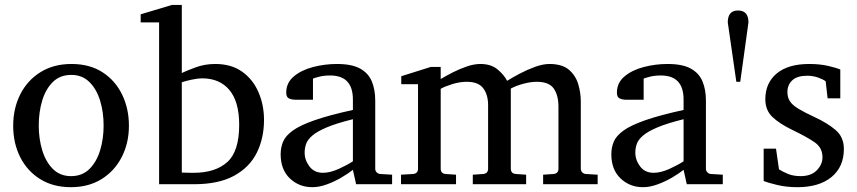

<svg xmlns="http://www.w3.org/2000/svg" viewBox="-20 -757 3522 789"><path d="M509.8 -240.2Q509.8 -169.4 480.5 -112.1Q451.2 -54.7 397.7 -21.2Q344.2 12.2 271 12.2Q198.2 12.2 145 -21Q91.8 -54.2 63 -111.3Q34.2 -168.5 34.2 -240.2Q34.2 -311.5 63.2 -369.1Q92.3 -426.8 146.2 -460.4Q200.2 -494.1 273.9 -494.1Q348.6 -494.1 401.4 -460Q454.1 -425.8 481.9 -368.2Q509.8 -310.5 509.8 -240.2ZM405.8 -241.2Q405.8 -295.9 391.4 -343.3Q377 -390.6 347.4 -419.9Q317.9 -449.2 272.9 -449.2Q226.6 -449.2 197 -419.9Q167.5 -390.6 153.3 -343.3Q139.2 -295.9 139.2 -241.2Q139.2 -187 153.6 -139.4Q168 -91.8 197.5 -62.5Q227.1 -33.2 272 -33.2Q317.9 -33.2 347.4 -62.5Q377 -91.8 391.4 -139.2Q405.8 -186.5 405.8 -241.2Z M1064.9 -264.2Q1064.9 -189 1035.2 -129.2Q1005.4 -69.3 941.9 -34.7Q878.4 0 777.8 0H633.8V-665H558.1V-698.2L687 -736.8H727.1V-457Q744.1 -465.3 782.5 -479.7Q820.8 -494.1 864.7 -494.1Q930.7 -494.1 975.1 -462.4Q1019.5 -430.7 1042.2 -378.2Q1064.9 -325.7 1064.9 -264.2ZM962.9 -244.1Q962.9 -338.9 922.9 -387Q882.8 -435.1 810.1 -435.1Q793.5 -435.1 767.8 -429.7Q742.2 -424.3 727.1 -418.9V-47.9Q739.3 -47.4 751.5 -47.1Q763.7 -46.9 775.9 -46.9Q864.7 -46.9 913.8 -90.8Q962.9 -134.8 962.9 -244.1Z M1591.3 0H1443.4L1430.2 -59.1Q1411.1 -43.9 1382.8 -27.3Q1354.5 -10.7 1323.2 0.7Q1292 12.2 1263.2 12.2Q1209 12.2 1171.1 -23.9Q1133.3 -60.1 1133.3 -123Q1133.3 -150.9 1143.3 -174.8Q1153.3 -198.7 1183.3 -220.5Q1213.4 -242.2 1272.7 -262.9Q1332 -283.7 1430.2 -305.2Q1430.2 -308.6 1430.2 -322Q1430.2 -335.4 1430.2 -348.1Q1430.2 -446.8 1336.9 -446.8Q1311 -446.8 1292.2 -441.9Q1273.4 -437 1266.1 -434.1V-347.2H1193.4Q1179.7 -347.2 1168 -352.3Q1156.2 -357.4 1156.2 -376Q1156.2 -417 1187.5 -443.1Q1218.8 -469.2 1266.8 -481.7Q1314.9 -494.1 1364.3 -494.1Q1426.3 -494.1 1460.4 -474.9Q1494.6 -455.6 1508.3 -421.6Q1522 -387.7 1522 -344.2V-64Q1522 -54.7 1528.1 -48.6Q1534.2 -42.5 1543 -42L1591.3 -39.1ZM1430.2 -94.2V-267.1Q1362.8 -250.5 1323 -233.6Q1283.2 -216.8 1263.7 -200Q1244.1 -183.1 1238 -165.8Q1231.9 -148.4 1231.9 -129.9Q1231.9 -99.1 1251.7 -73Q1271.5 -46.9 1307.1 -46.9Q1336.4 -46.9 1372.1 -63Q1407.7 -79.1 1430.2 -94.2Z M2436 0H2211.9V-39.1L2253.9 -42Q2274.9 -43.5 2274.9 -64V-318.8Q2274.9 -365.2 2255.6 -393.1Q2236.3 -420.9 2186 -420.9Q2161.1 -420.9 2131.6 -413.1Q2102.1 -405.3 2079.1 -393.1V-64Q2079.1 -43.5 2100.1 -42L2142.1 -39.1V0H1922.9V-39.1L1964.8 -42Q1985.8 -43.5 1985.8 -64V-325.2Q1985.8 -367.7 1965.8 -394.3Q1945.8 -420.9 1897.9 -420.9Q1869.6 -420.9 1838.9 -411.4Q1808.1 -401.9 1791 -392.1V-64Q1791 -43.5 1812 -42L1854 -39.1V0H1627.9V-39.1L1676.8 -42Q1697.8 -43.5 1697.8 -64V-411.1H1628.9V-443.8L1750 -481.9H1791V-432.1Q1813.5 -445.8 1841.6 -460Q1869.6 -474.1 1898.9 -484.1Q1928.2 -494.1 1954.1 -494.1Q1997.6 -494.1 2024.4 -471.9Q2051.3 -449.7 2064 -424.8Q2084 -437.5 2114.7 -453.9Q2145.5 -470.2 2178.5 -482.2Q2211.4 -494.1 2237.8 -494.1Q2290.5 -494.1 2318.4 -470Q2346.2 -445.8 2356.4 -410.4Q2366.7 -375 2366.7 -340.8V-64Q2366.7 -54.7 2372.8 -48.6Q2378.9 -42.5 2387.7 -42L2436 -39.1Z M2950.2 0H2802.2L2789.1 -59.1Q2770 -43.9 2741.7 -27.3Q2713.4 -10.7 2682.1 0.7Q2650.9 12.2 2622.1 12.2Q2567.9 12.2 2530 -23.9Q2492.2 -60.1 2492.2 -123Q2492.2 -150.9 2502.2 -174.8Q2512.2 -198.7 2542.2 -220.5Q2572.3 -242.2 2631.6 -262.9Q2690.9 -283.7 2789.1 -305.2Q2789.1 -308.6 2789.1 -322Q2789.1 -335.4 2789.1 -348.1Q2789.1 -446.8 2695.8 -446.8Q2669.9 -446.8 2651.1 -441.9Q2632.3 -437 2625 -434.1V-347.2H2552.2Q2538.6 -347.2 2526.9 -352.3Q2515.1 -357.4 2515.1 -376Q2515.1 -417 2546.4 -443.1Q2577.6 -469.2 2625.7 -481.7Q2673.8 -494.1 2723.1 -494.1Q2785.2 -494.1 2819.3 -474.9Q2853.5 -455.6 2867.2 -421.6Q2880.9 -387.7 2880.9 -344.2V-64Q2880.9 -54.7 2887 -48.6Q2893.1 -42.5 2901.9 -42L2950.2 -39.1ZM2789.1 -94.2V-267.1Q2721.7 -250.5 2681.9 -233.6Q2642.1 -216.8 2622.6 -200Q2603 -183.1 2596.9 -165.8Q2590.8 -148.4 2590.8 -129.9Q2590.8 -99.1 2610.6 -73Q2630.4 -46.9 2666 -46.9Q2695.3 -46.9 2731 -63Q2766.6 -79.1 2789.1 -94.2Z M3055.7 -665 3022 -420.9H3005.9L2970.7 -665Q2970.7 -713.9 3012.7 -713.9Q3055.7 -713.9 3055.7 -665Z M3433.1 -353H3380.9L3373 -422.9Q3362.3 -431.2 3341.3 -438.5Q3320.3 -445.8 3296.9 -445.8Q3255.9 -445.8 3235.8 -427Q3215.8 -408.2 3215.8 -378.9Q3215.8 -356.4 3226.1 -340.8Q3236.3 -325.2 3260.7 -310.3Q3285.2 -295.4 3327.1 -275.9Q3379.4 -252 3413.6 -222.9Q3447.8 -193.8 3447.8 -145Q3447.8 -71.3 3397 -29.5Q3346.2 12.2 3256.8 12.2Q3210.9 12.2 3172.1 2.7Q3133.3 -6.8 3118.2 -13.2V-146H3168.9L3181.2 -61Q3196.3 -51.3 3218.5 -42.2Q3240.7 -33.2 3270 -33.2Q3313 -33.2 3336.4 -57.1Q3359.9 -81.1 3359.9 -110.8Q3359.9 -149.9 3327.9 -172.1Q3295.9 -194.3 3237.8 -222.2Q3183.1 -248.5 3154.1 -276.4Q3125 -304.2 3125 -349.1Q3125 -416 3171.9 -455.1Q3218.8 -494.1 3305.2 -494.1Q3349.1 -494.1 3383.5 -486.1Q3418 -478 3433.1 -471.2Z"/></svg>

Font: Charis
Style: Regular
Weight: 400
Designer: Walt Agee, Miriam Martin, Annie Olsen, Victor Gaultney, Lorna Priest, Alan Ward, Bob Hallissy, Martin Hosken, Sharon Cor
Foundry: SIL Global
Version: Version 7.000